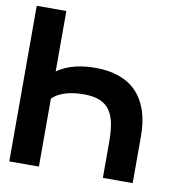

<svg xmlns="http://www.w3.org/2000/svg" viewBox="-80 -797 847 875"><g transform="rotate(10 343.0 -360.0)"><path d="M157 -720V-440Q175 -453.5 196.5 -462.8Q218 -472 241.3 -477.8Q264.5 -483.5 288.3 -485.8Q312 -488 334.5 -488Q395.5 -488 443.3 -471Q491 -454 523.8 -420Q556.5 -386 573.8 -335.3Q591 -284.5 591 -217V0H453V-166Q453 -214 446.3 -250.3Q439.5 -286.5 422.5 -311Q405.5 -335.5 376.3 -347.8Q347 -360 302.5 -360Q284 -360 264 -358Q244 -356 224.8 -351Q205.5 -346 188 -337Q170.5 -328 157 -314V0H20V-720Z"/></g></svg>

Font: Vela Sans ExtBd
Style: Regular
Weight: 800
Designer: Principal design: Mikhail Sharanda - project Manrope.
Design modification: Ravid Balaliev
Foundry: Mikhail Sharanda
Version: Version 1.001